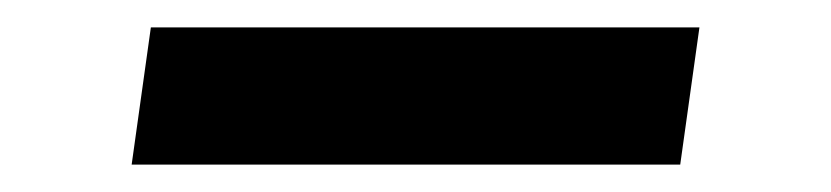

<svg xmlns="http://www.w3.org/2000/svg" viewBox="-20 -341 606 140"><path d="M76 -221H476L490 -321H90Z"/></svg>

Font: Mluvka SemiBold
Style: Italic
Weight: 600
Italic angle: -8°
Designer: Modified by Jiří Krblich, Original typeface by Gumpita Rahayu
Foundry: Gumpita Rahayu & Jiří Krblich
Version: Version 2.000;Glyphs 3.1.1 (3134)